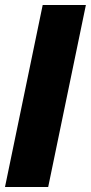

<svg xmlns="http://www.w3.org/2000/svg" viewBox="-27 -749 364 769"><path d="M-7 0 144 -729H317L166 0Z"/></svg>

Font: Mona Sans Expanded
Style: Bold Italic
Weight: 700
Width: 7
Italic angle: -11.7°
Designer: Deni Anggara
Foundry: GitHub
Version: Version 1.001;gftools[0.9.33]